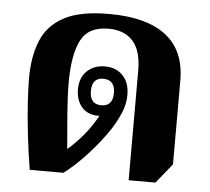

<svg xmlns="http://www.w3.org/2000/svg" viewBox="-45 -609 725 664"><g transform="rotate(5 317.5 -277.5)"><path d="M425 6V-374Q425 -443 395.5 -476.5Q366 -510 310 -510Q240 -510 214.5 -459Q189 -408 189 -314Q189 -265 194 -202Q199 -139 204 -83Q266 -136 305 -207Q303 -207 300 -207Q264 -207 243.5 -230.5Q223 -254 223 -292Q223 -333 247.5 -356Q272 -379 309 -379Q348 -379 371.5 -354.5Q395 -330 395 -288Q395 -255 382 -225Q369 -195 352 -168Q322 -122 279 -75Q236 -28 198 0H81Q71 -61 64 -122.5Q57 -184 54 -235Q51 -286 51 -315Q51 -391 73.5 -446Q96 -501 151.5 -531Q207 -561 308 -561Q438 -561 505.5 -509Q573 -457 573 -353V-62L518 6ZM308 -244Q348 -244 348 -290Q348 -336 307 -336Q268 -336 268 -290Q268 -244 308 -244Z"/></g></svg>

Font: Noto Serif Thai SemiCondensed ExtraBold
Style: Regular
Weight: 800
Width: 4
Designer: Monotype Design Team
Foundry: Monotype Imaging Inc.
Version: Version 2.002; ttfautohint (v1.8.4.7-5d5b)